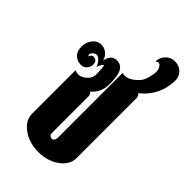

<svg xmlns="http://www.w3.org/2000/svg" viewBox="-202 -702 764 764"><g transform="rotate(45 180.0 -320.0)"><path d="M62 -424Q84 -424 84 -399Q84 -388 75 -376.5Q66 -365 47.5 -365Q29 -365 14.5 -378.5Q0 -392 0 -417Q0 -442 13 -459.5Q26 -477 44.5 -479.5Q63 -482 79 -471Q95 -460 100 -440Q109 -484 146 -479Q166 -476 175.5 -456.5Q185 -437 185 -390.5Q185 -344 151 -316Q160 -309 160 -300V-90Q160 -84 164.5 -79.5Q169 -75 175 -75Q181 -75 185 -79.5Q189 -84 189 -90H190V-460Q222 -449 260 -490Q270 -501 276 -523Q282 -545 282 -557Q282 -569 276 -579.5Q270 -590 262.5 -590Q255 -590 250 -583Q250 -607 266 -623.5Q282 -640 305 -640Q328 -640 344 -625Q360 -610 360 -586Q360 -562 352 -534Q335 -481 291 -447Q300 -439 300 -430V-90Q300 -53 263.5 -26.5Q227 0 175 0Q123 0 86.5 -26.5Q50 -53 50 -90V-335Q75 -324 97.5 -341Q120 -358 120 -380Q120 -425 115 -430Q105 -420 100 -405V-400Q97 -414 86.5 -426Q76 -438 66.5 -438Q57 -438 48 -428Q39 -418 47 -410Q52 -424 62 -424Z"/></g></svg>

Font: SOV_ThonBuri
Style: Book
Weight: 400
Version: Version 1.00